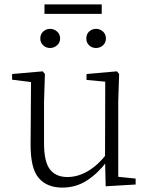

<svg xmlns="http://www.w3.org/2000/svg" viewBox="-20 -838 683 872"><path d="M207 -620Q190 -620 176.5 -632Q163 -644 163 -663Q163 -683 176.5 -695Q190 -707 207 -707Q225 -707 239 -695Q253 -683 253 -663Q253 -644 239 -632Q225 -620 207 -620ZM416 -620Q398 -620 385 -632Q372 -644 372 -663Q372 -683 385 -695Q398 -707 416 -707Q434 -707 447.5 -695Q461 -683 461 -663Q461 -644 447.5 -632Q434 -620 416 -620ZM182 -775V-818H442V-775ZM263 14Q193 14 155.5 -30Q118 -74 119 -185L121 -478L140 -463L35 -476V-502L174 -514L184 -502L180 -377V-188Q180 -103 207 -68.5Q234 -34 286 -34Q334 -34 379.5 -61Q425 -88 463 -137L482 -103H464Q425 -51 375 -18.5Q325 14 263 14ZM460 8 457 -116V-117L458 -467L373 -475V-502L511 -514L521 -502L517 -377V-35L596 -27V0Z"/></svg>

Font: Noto Serif HK ExtraLight
Style: Regular
Weight: 200
Designer: Ryoko NISHIZUKA 西塚涼子 (kana & ideographs); Frank Grießhammer (Latin, Greek & Cyrillic); Wenlong ZHANG 张文龙 (bopomofo); San
Foundry: Adobe
Version: Version 2.002-H1;hotconv 1.1.0;makeotfexe 2.6.0